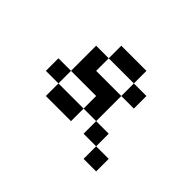

<svg xmlns="http://www.w3.org/2000/svg" viewBox="-88 -650 675 675"><g transform="rotate(-45 250.0 -312.5)"><path d="M250 -437.5H187.5V-500H250ZM62.5 -187.5H125V-125H62.5ZM125 -250H187.5V-187.5H125ZM125 -437.5H187.5V-312.5H125ZM187.5 -312.5H250V-437.5H375V-375H312.5V-250H187.5ZM312.5 -250H375V-187.5H312.5ZM375 -375H437.5V-250H375Z"/></g></svg>

Font: 寒蝉点阵体 16px
Style: Regular
Weight: 400
Designer: Designed by Warren2060
Foundry: ChillType
Version: Version 1.000